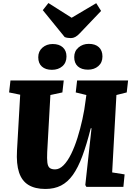

<svg xmlns="http://www.w3.org/2000/svg" viewBox="-20 -1231 871 1265"><path d="M719 -95 801 -82 793 0H549L542 -12L583 -386H578Q551 -279 522.5 -202.5Q494 -126 460 -78.5Q426 -31 382 -8.5Q338 14 279 14Q211 14 167.5 -12.5Q124 -39 105.5 -95Q87 -151 92 -239L113 -607L40 -622L49 -701H400L391 -622L312 -605L291 -229Q289 -186 292 -160.5Q295 -135 307 -125Q319 -115 343 -115Q372 -115 399 -142.5Q426 -170 449 -217Q472 -264 490.5 -323Q509 -382 523 -445.5Q537 -509 544 -569L549 -605L479 -622L488 -701H824L815 -622L747 -605ZM232 -854Q232 -893 259.5 -917Q287 -941 327 -941Q370 -941 394 -919Q418 -897 418 -859Q418 -818 391 -794.5Q364 -771 322 -771Q280 -771 256 -792.5Q232 -814 232 -854ZM469 -855Q469 -894 497 -918Q525 -942 565 -942Q608 -942 631.5 -920Q655 -898 655 -859Q655 -819 628 -795.5Q601 -772 560 -772Q517 -772 493 -793.5Q469 -815 469 -855ZM262 -1164 299 -1211 452 -1114 614 -1210 646 -1159 505 -1011Q490 -995 476 -987.5Q462 -980 447 -980Q438 -980 426.5 -981.5Q415 -983 406 -987Z"/></svg>

Font: Literata ExtraBold
Style: Italic
Weight: 800
Italic angle: -2°
Designer: Latin by Veronika Burian and Jose Scaglione. Greek by Irene Vlachou. Cyrillic by Vera Evstafieva
Foundry: TypeTogether
Version: Version 3.002